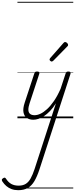

<svg xmlns="http://www.w3.org/2000/svg" viewBox="-192 -1303 827 2115"><path d="M175 16Q132 16 103 -4.5Q74 -25 66.5 -66.5Q59 -108 80 -172L186 -494Q190 -506 196.5 -510.5Q203 -515 217 -515Q233 -515 239 -509Q245 -503 241 -491L134 -165Q120 -123 120.5 -93.5Q121 -64 138.5 -49Q156 -34 189 -34Q219 -34 253.5 -50Q288 -66 326 -100.5Q364 -135 402 -190Q440 -245 475 -324L531 -494Q535 -506 541.5 -510.5Q548 -515 561 -515Q579 -515 583.5 -507.5Q588 -500 584 -488L243 562Q217 641 187 692Q157 743 114.5 767.5Q72 792 8 792Q-32 792 -64.5 780Q-97 768 -122 746.5Q-147 725 -166 696Q-172 686 -172 677.5Q-172 669 -159 661Q-147 653 -140 654Q-133 655 -127 664Q-100 706 -66.5 724Q-33 742 13 742Q60 742 91.5 722.5Q123 703 145.5 662.5Q168 622 189 559L424 -165Q392 -114 358.5 -79.5Q325 -45 293 -24Q261 -3 231 6.5Q201 16 175 16ZM377 -625Q371 -625 362.5 -632Q354 -639 354 -646Q354 -650 355.5 -654Q357 -658 361 -663L505 -827Q511 -835 515.5 -837.5Q520 -840 525 -840Q532 -840 540 -835Q548 -830 553 -822.5Q558 -815 558 -808Q558 -803 556.5 -799.5Q555 -796 550 -792L395 -634Q385 -625 377 -625ZM0 763H615V773H0ZM0 -20H615V0H0ZM0 -505H615V-500H0ZM0 -1283H615V-1273H0Z"/></svg>

Font: Playwrite NL Guides
Style: Regular
Weight: 400
Designer: Veronika Burian, José Scaglione
Foundry: TypeTogether
Version: Version 1.003